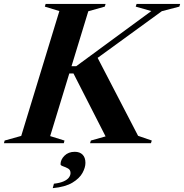

<svg xmlns="http://www.w3.org/2000/svg" viewBox="-61 -725 932 972"><path d="M638 -37.5 707.5 -13.5 703 0H395L399 -13.5L473.5 -34.5L311 -353H240L253.5 -390H325L705 -669L626 -691.5L630.5 -705H851L847 -691.5L758.5 -668.5L399.5 -407.5L426 -446ZM239.5 -669 166 -691.5 170 -705H473.5L469.5 -691.5L386 -668L193 -36L265.5 -13.5L262 0H-41L-37.5 -13.5L46.5 -37ZM245.5 106.5Q245.5 83 265.5 63.2Q285.5 43.5 317.5 43.5Q343 43.5 357.2 58Q371.5 72.5 371.5 99.5Q371.5 123 356.5 150.5Q341.5 178 305.5 199.8Q269.5 221.5 206 227.5L212 205Q242.5 201.5 261 193.2Q279.5 185 287.8 173.8Q296 162.5 296 151Q296 135 283.5 128Q271 121 258.2 116.8Q245.5 112.5 245.5 106.5Z"/></svg>

Font: Newsreader 60pt SemiBold
Style: Italic
Weight: 600
Italic angle: -17°
Designer: Hugues Gentile
Foundry: Production Type
Version: Version 1.003